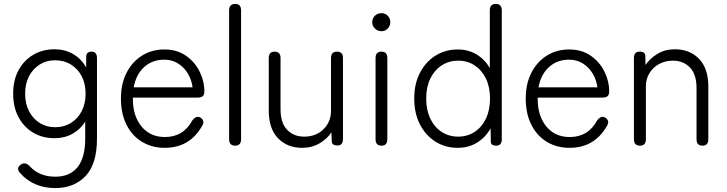

<svg xmlns="http://www.w3.org/2000/svg" viewBox="-20 -742 3703 978"><path d="M262 216Q150 216 82 139Q60 114 87 96Q108 81 131 104Q179 158 262 158Q336 158 375 109.5Q414 61 414 -36V-122Q389 -83 349 -60.5Q309 -38 258 -38Q197 -38 149.5 -66Q102 -94 74.5 -145Q47 -196 47 -265Q47 -334 74.5 -384.5Q102 -435 149.5 -463Q197 -491 258 -491Q310 -491 352 -467Q394 -443 419 -398V-451Q419 -479 446 -479Q474 -479 474 -446V-36Q474 94 415.5 155Q357 216 262 216ZM261 -94Q306 -94 341 -115.5Q376 -137 396 -175.5Q416 -214 416 -265Q416 -316 396 -354Q376 -392 341 -413.5Q306 -435 261 -435Q217 -435 182.5 -413.5Q148 -392 128 -354Q108 -316 108 -265Q108 -214 128 -175.5Q148 -137 182.5 -115.5Q217 -94 261 -94Z M819 11Q754 11 703.5 -19.5Q653 -50 624.5 -106.5Q596 -163 596 -240Q596 -315 624.5 -371Q653 -427 703 -458.5Q753 -490 817 -490Q882 -490 927.5 -458Q973 -426 997 -377Q1021 -328 1021 -277Q1021 -259 1012.5 -252Q1004 -245 988 -245H657Q655 -155 699.5 -99.5Q744 -44 820 -44Q914 -44 960 -129Q980 -155 1001 -143Q1027 -126 1008 -98Q945 11 819 11ZM661 -297H961Q956 -336 936.5 -368Q917 -400 886.5 -419Q856 -438 817 -438Q756 -438 714.5 -400.5Q673 -363 661 -297Z M1178 0Q1147 0 1147 -33V-689Q1147 -722 1178 -722Q1208 -722 1208 -689V-33Q1208 0 1178 0Z M1519 11Q1443 11 1396 -38Q1349 -87 1349 -178V-446Q1349 -479 1379 -479Q1409 -479 1409 -446V-186Q1409 -116 1442.5 -81Q1476 -46 1529 -46Q1590 -46 1628 -84Q1666 -122 1666 -177V-446Q1666 -479 1697 -479Q1727 -479 1727 -446V-34Q1727 -1 1699 -1Q1670 -1 1670 -23L1668 -68Q1647 -35 1608 -12Q1569 11 1519 11Z M1923 0Q1893 0 1893 -33V-446Q1893 -479 1923 -479Q1953 -479 1953 -446V-33Q1953 0 1923 0ZM1923 -583Q1904 -583 1890 -596.5Q1876 -610 1876 -629Q1876 -649 1890 -662Q1904 -675 1923 -675Q1942 -675 1955 -662Q1968 -649 1968 -629Q1968 -610 1955 -596.5Q1942 -583 1923 -583Z M2312 11Q2248 11 2198 -20.5Q2148 -52 2119 -108.5Q2090 -165 2090 -240Q2090 -315 2119 -371Q2148 -427 2198 -458.5Q2248 -490 2312 -490Q2366 -490 2408 -464.5Q2450 -439 2475 -395V-689Q2475 -722 2505 -722Q2536 -722 2536 -689V-33Q2536 0 2508 0Q2480 0 2480 -21L2479 -88Q2453 -42 2410 -15.5Q2367 11 2312 11ZM2314 -46Q2361 -46 2397.5 -70Q2434 -94 2455 -137.5Q2476 -181 2476 -240Q2476 -299 2455 -342Q2434 -385 2397.5 -409Q2361 -433 2314 -433Q2267 -433 2230 -409Q2193 -385 2172 -342Q2151 -299 2151 -240Q2151 -181 2172 -137.5Q2193 -94 2230 -70Q2267 -46 2314 -46Z M2881 11Q2816 11 2765.5 -19.5Q2715 -50 2686.5 -106.5Q2658 -163 2658 -240Q2658 -315 2686.5 -371Q2715 -427 2765 -458.5Q2815 -490 2879 -490Q2944 -490 2989.5 -458Q3035 -426 3059 -377Q3083 -328 3083 -277Q3083 -259 3074.5 -252Q3066 -245 3050 -245H2719Q2717 -155 2761.5 -99.5Q2806 -44 2882 -44Q2976 -44 3022 -129Q3042 -155 3063 -143Q3089 -126 3070 -98Q3007 11 2881 11ZM2723 -297H3023Q3018 -336 2998.5 -368Q2979 -400 2948.5 -419Q2918 -438 2879 -438Q2818 -438 2776.5 -400.5Q2735 -363 2723 -297Z M3240 0Q3209 0 3209 -33V-446Q3209 -479 3238 -479Q3267 -479 3267 -457L3268 -411Q3291 -445 3329.5 -468Q3368 -491 3417 -491Q3494 -491 3541 -442Q3588 -393 3588 -302V-33Q3588 0 3558 0Q3528 0 3528 -33V-293Q3528 -363 3494.5 -398Q3461 -433 3408 -433Q3368 -433 3336.5 -415.5Q3305 -398 3287.5 -368.5Q3270 -339 3270 -303V-33Q3270 0 3240 0Z"/></svg>

Font: Zen Maru Gothic
Style: Regular
Weight: 400
Designer: Yoshimichi Ohira
Foundry: Positype
Version: Version 1.002